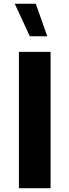

<svg xmlns="http://www.w3.org/2000/svg" viewBox="-20 -996 367 1016"><path d="M247.6 0H80.1V-721.7H247.6ZM230 -804.2H137.7L58.1 -976.1H169.4Z"/></svg>

Font: Estedad-FD ExtraBold
Style: Regular
Weight: 800
Designer: Amin Abedi
Version: Version 7.3